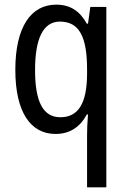

<svg xmlns="http://www.w3.org/2000/svg" viewBox="-20 -567 548 827"><path d="M355 16V240H438V-537H369L359 -465H354C324 -519 283 -547 222 -547C114 -547 46 -452 46 -266C46 -84 112 10 219 10C281 10 325 -20 354 -74H359C356 -39 355 -7 355 16ZM240 -62C166 -62 131 -128 131 -265C131 -399 165 -474 238 -474C321 -474 355 -409 355 -269V-246C354 -123 318 -62 240 -62Z"/></svg>

Font: Noto Sans Myanmar UI Condensed
Style: Regular
Weight: 400
Width: 3
Designer: Monotype Design Team
Foundry: Monotype Imaging Inc.
Version: Version 2.103